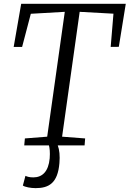

<svg xmlns="http://www.w3.org/2000/svg" viewBox="-20 -767 684 1013"><path d="M107.9 0H238.3C242.2 15.6 244.6 35.2 242.2 68.4C235.8 138.2 203.1 168.9 155.8 168.9C135.7 168.9 122.6 165 114.3 160.6L100.6 211.9C111.3 219.7 142.1 225.6 168 225.6C237.8 225.6 284.7 199.2 293.5 93.8C296.9 55.2 293.5 22.5 284.7 0H426.3L429.2 -36.6L307.6 -45.9L400.4 -704.6L578.6 -694.8L564 -519.5L606.9 -520L643.6 -747.1H91.8L52.2 -519.5H96.7L142.6 -694.3L321.8 -704.6L229 -45.9L111.3 -36.6Z"/></svg>

Font: Merriweather
Style: Light Italic
Weight: 300
Italic angle: -7.5°
Designer: Eben Sorkin
Foundry: Eben Sorkin
Version: Version 1.001